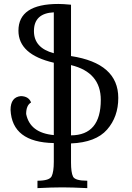

<svg xmlns="http://www.w3.org/2000/svg" viewBox="-20 -722 676 986"><path d="M256.3 -448.7V-658.7Q154.3 -653.8 154.3 -562.5Q154.3 -475.6 256.3 -448.7ZM344.7 -26.9Q497.6 -27.8 497.6 -209Q497.6 -350.6 344.7 -387.7ZM428.2 244.1Q347.7 240.2 300.8 240.2Q246.1 240.2 172.4 244.1V206.1Q234.4 206.1 245.4 182.9Q256.3 159.7 256.3 109.4V12.7Q42 8.8 34.2 -157.7Q34.2 -223.6 87.4 -228.5Q127.4 -227.5 139.6 -195.8Q114.3 -181.2 114.3 -136.7Q133.8 -39.6 256.3 -28.3V-399.9Q74.7 -441.9 74.7 -564.5Q74.7 -701.7 279.8 -701.7Q303.2 -701.7 344.7 -697.8V-434.1Q587.4 -397 587.4 -219.2Q587.4 -122.1 529.8 -56.4Q472.2 9.3 344.7 14.6V112.3Q344.7 163.6 355 184.8Q365.2 206.1 428.2 206.1Z"/></svg>

Font: Kelvinch
Style: Regular
Weight: 400
Designer: Paul James MIller
Foundry: High-Logic / Made with FontCreator
Version: Version 3.30 September 23, 2016